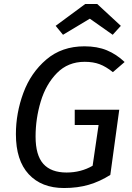

<svg xmlns="http://www.w3.org/2000/svg" viewBox="-20 -934 665 966"><path d="M607 -622 548 -571Q513 -599 481 -611Q449 -623 406 -623Q322 -623 266.5 -566.5Q211 -510 185 -423.5Q159 -337 159 -247Q159 -153 198 -109.5Q237 -66 315 -66Q387 -66 446 -100L476 -305H356V-382H580L535 -54Q483 -21 427 -4.5Q371 12 302 12Q189 12 124.5 -57.5Q60 -127 60 -259Q60 -365 97.5 -466.5Q135 -568 213 -634.5Q291 -701 405 -701Q469 -701 517.5 -681Q566 -661 607 -622ZM260 -804 409 -914H469L588 -804L547 -759L432 -840L297 -759Z"/></svg>

Font: FiraGO
Style: Italic
Weight: 400
Italic angle: -8°
Designer: bBox Type GmbH
Foundry: bBox Type GmbH
Version: Version 1.001